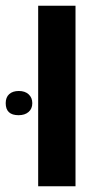

<svg xmlns="http://www.w3.org/2000/svg" viewBox="-78 -650 338 670"><path d="M55.2 0V-629.9H185.5V0ZM-13.2 -248Q-58.1 -248 -58.1 -290Q-58.1 -310.5 -45.9 -321.5Q-33.7 -332.5 -12.2 -332.5Q9.3 -332.5 22 -320.8Q34.7 -309.1 34.7 -290Q34.7 -270.5 21.7 -259.3Q8.8 -248 -13.2 -248Z"/></svg>

Font: Open Sans Condensed
Style: Regular
Weight: 400
Width: 3
Designer: Monotype Design Team
Foundry: Monotype Imaging Inc.
Version: Version 3.000